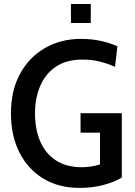

<svg xmlns="http://www.w3.org/2000/svg" viewBox="-20 -904 660 938"><path d="M368 14Q267 14 191.8 -31.5Q116.5 -77 75 -159Q33.5 -241 33.5 -350.5Q33.5 -461.5 77.8 -543Q122 -624.5 199.5 -669.2Q277 -714 376.5 -714Q429 -714 474 -703.8Q519 -693.5 553.5 -678L542 -577.5Q507 -593 468.2 -603Q429.5 -613 383 -613Q305.5 -613 254 -578.8Q202.5 -544.5 176.8 -485Q151 -425.5 151 -350.5Q151 -273 176.2 -213.8Q201.5 -154.5 252.5 -120.8Q303.5 -87 380.5 -87Q400.5 -87 424.2 -90.5Q448 -94 468.5 -101V-256H373.5V-351H575V-36.5Q539 -14.5 485 -0.2Q431 14 368 14ZM326.5 -791.5V-884.5H423.5V-791.5Z"/></svg>

Font: Cabin SemiCondensedMedium
Style: Regular
Weight: 500
Width: 4
Designer: Pablo Impallari
Foundry: Pablo Impallari. http://www.impallari.com Igino Marini. http://www.ikern.com
Version: Version 3.001